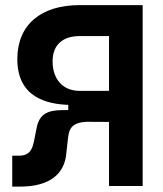

<svg xmlns="http://www.w3.org/2000/svg" viewBox="-20 -713 626 736"><path d="M26.9 2.4H56.2C173.3 2.4 227.1 -48.8 233.9 -122.6L240.7 -183.6C244.6 -223.6 259.8 -243.2 311 -246.1L397.9 -245.6V0H526.9V-693.4H285.2C136.7 -693.4 46.4 -618.2 46.4 -486.3C46.4 -335.9 165.5 -314 241.7 -311V-291H231.9C180.7 -291 133.3 -288.6 120.6 -223.6L109.9 -169.9C100.6 -122.1 76.7 -116.2 51.3 -116.2H26.9ZM397.9 -364.7H285.2C222.2 -364.7 181.6 -407.7 181.6 -478.5C181.6 -542.5 222.2 -574.7 285.2 -574.7H397.9Z"/></svg>

Font: CaskaydiaCove Nerd Font
Style: Bold
Weight: 700
Designer: Aaron Bell
Foundry: Saja Typeworks
Version: Version 2111.1;Nerd Fonts 2.3.0